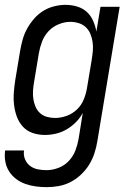

<svg xmlns="http://www.w3.org/2000/svg" viewBox="-27 -548 547 791"><path d="M166 223Q143 223 120.5 220Q98 217 77 209.5Q56 202 39 189Q22 176 10.5 158Q-1 140 -5 118Q-9 96 -6 72H72Q69 91 76 108Q83 125 97 135.5Q111 146 128.5 149.5Q146 153 165 153Q189 153 214 143.5Q239 134 257 114.5Q275 95 284 71Q293 47 297 23L314 -83Q303 -62 285.5 -44.5Q268 -27 247.5 -15Q227 -3 204 2.5Q181 8 158 8Q132 8 108 0Q84 -8 67.5 -26Q51 -44 42.5 -67Q34 -90 31 -115.5Q28 -141 30 -167Q32 -193 36 -219L56 -339Q60 -362 66.5 -385.5Q73 -409 85 -430.5Q97 -452 113.5 -471Q130 -490 151 -503Q172 -516 196 -522Q220 -528 243 -528Q268 -528 291 -521Q314 -514 330.5 -499Q347 -484 356.5 -462.5Q366 -441 370 -418L387 -520H466L374 34Q370 59 362 83.5Q354 108 340.5 130Q327 152 307 171Q287 190 263.5 202Q240 214 215 218.5Q190 223 166 223ZM200 -62Q223 -62 247 -70.5Q271 -79 289.5 -96.5Q308 -114 317.5 -137Q327 -160 331 -183L351 -303Q354 -321 355.5 -339Q357 -357 354.5 -374.5Q352 -392 345.5 -408Q339 -424 327 -435.5Q315 -447 298 -452.5Q281 -458 263 -458Q239 -458 214.5 -448Q190 -438 172.5 -419Q155 -400 146 -376Q137 -352 133 -328L113 -208Q110 -191 109 -173.5Q108 -156 110.5 -139.5Q113 -123 119.5 -108Q126 -93 138 -82Q150 -71 166.5 -66.5Q183 -62 200 -62Z"/></svg>

Font: Iosevka Algr
Style: Italic
Weight: 400
Italic angle: -9°
Monospace: yes
Designer: Belleve Invis
Foundry: Belleve Invis
Version: Version 26.0.2; ttfautohint (v1.8.3)